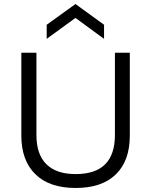

<svg xmlns="http://www.w3.org/2000/svg" viewBox="-20 -922 751 954"><path d="M356 12Q225 12 155.5 -56.5Q86 -125 86 -248V-660H161V-251Q161 -155 210.5 -106Q260 -57 356 -57Q551 -57 551 -251V-660H625V-248Q625 -123 555.5 -55.5Q486 12 356 12ZM212 -729V-799L355 -902L497 -799V-729L355 -833Z"/></svg>

Font: Bricolage Grotesque 12pt Light
Style: Regular
Weight: 300
Designer: Mathieu Triay
Foundry: Atelier Triay
Version: Version 1.001; ttfautohint (v1.8.4.7-5d5b);gftools[0.9.33.de